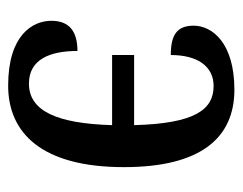

<svg xmlns="http://www.w3.org/2000/svg" viewBox="-82 -504 595 471"><g transform="rotate(90 215.5 -268.5)"><path d="M190 9C306 9 390 -73 390 -275C390 -464 318 -546 200 -546C86 -546 43 -492 43 -446C43 -404 67 -390 115 -390C115 -456 143 -495 191 -495C249 -495 283 -449 287 -300H115V-246H287C283 -110 252 -42 185 -42C126 -42 105 -93 105 -161C57 -161 31 -141 31 -97C31 -51 66 9 190 9Z"/></g></svg>

Font: Noto Serif Condensed Medium
Style: Regular
Weight: 500
Width: 3
Designer: Monotype Design Team
Foundry: Monotype Imaging Inc.
Version: Version 2.015